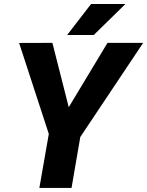

<svg xmlns="http://www.w3.org/2000/svg" viewBox="-20 -921 722 941"><path d="M236.8 -710.9 316.9 -395.5 506.8 -710.9H681.6L373.5 -249.5L330.6 0H172.9L219.2 -264.6L73.7 -710.4ZM309.1 -749.5 426.3 -901.4H594.7L439.5 -749.5Z"/></svg>

Font: Roboto ExtraBold
Style: Italic
Weight: 800
Designer: Christian Robertson
Foundry: Google
Version: Version 3.009; 2024